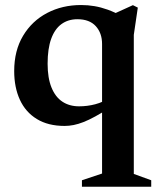

<svg xmlns="http://www.w3.org/2000/svg" viewBox="-20 -476 607 744"><path d="M164.5 -229Q164.5 -174 179.5 -137Q194.5 -100 221.8 -82Q249 -64 286.5 -64Q318.5 -64 349 -72Q379.5 -80 405.5 -97.5V-58.5Q374.5 -38.5 349.2 -24.8Q324 -11 303.5 -3Q283 5 265.2 8.5Q247.5 12 230.5 12Q166.5 12 122.8 -14.8Q79 -41.5 57 -89.5Q35 -137.5 35 -200.5Q35 -280 69.5 -337.5Q104 -395 162.8 -425.8Q221.5 -456.5 294 -456.5Q321 -456.5 346 -452.2Q371 -448 397.5 -438.5Q424 -429 454 -412.5L401.5 -413.5L495 -456L514 -446.5L498.5 -341V198L566 222.5V247.5H297.5V222.5L375.5 196.5V-305.5Q375.5 -348 351 -374.8Q326.5 -401.5 280 -401.5Q244 -401.5 218 -382.5Q192 -363.5 178.2 -325.2Q164.5 -287 164.5 -229Z"/></svg>

Font: Newsreader 16pt SemiBold
Style: Regular
Weight: 600
Designer: Hugues Gentile
Foundry: Production Type
Version: Version 1.003